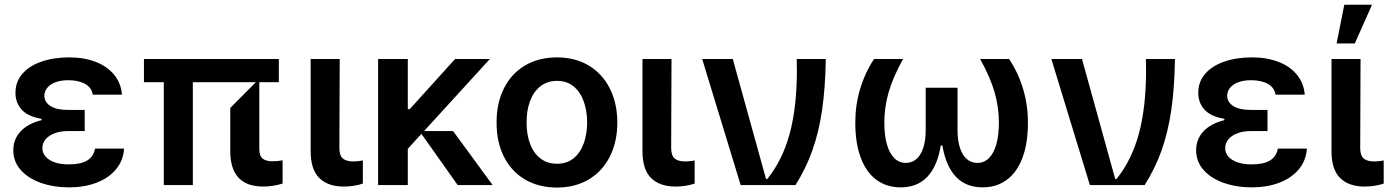

<svg xmlns="http://www.w3.org/2000/svg" viewBox="-20 -801 6014 831"><path d="M346.6 -325.3V-233.7H273.4Q242.5 -233.7 217.5 -224.6Q192.5 -215.6 177.9 -198.7Q163.4 -181.8 163.4 -159.1Q163.4 -139.6 177 -123.6Q190.7 -107.6 216.4 -98.5Q242.2 -89.5 277 -89.5Q329.5 -89.5 357.2 -106.4Q384.9 -123.2 391.3 -157.7H517Q513.5 -105.5 481.5 -67.6Q449.6 -29.8 397 -9.9Q344.5 9.9 280.5 9.9Q211.6 9.9 156.2 -9.8Q100.9 -29.5 69.2 -65.9Q37.6 -102.3 37.6 -150.6Q37.6 -198.5 69.2 -232.4Q100.9 -266.3 159.8 -280.9V-286.6Q100.1 -296.9 73.5 -326.9Q46.9 -356.9 46.9 -399.1Q46.9 -446.4 76.3 -481Q105.8 -515.6 158.7 -534.1Q211.6 -552.6 279.8 -552.6Q343.4 -552.6 393.6 -533.4Q443.9 -514.2 473.9 -477.6Q503.9 -441.1 507.8 -391.3H381.4Q376.8 -421.5 348.5 -437.7Q320.3 -453.8 274.9 -453.8Q243.3 -453.8 220 -445Q196.7 -436.1 184.5 -420.8Q172.2 -405.5 171.9 -386.4Q172.6 -358.3 198.9 -341.8Q225.1 -325.3 273.4 -325.3Z M688.9 0V-445.3H603V-545.5H1186.8V-445.3H1102.3V-159.1Q1101.9 -127.1 1116.3 -115.1Q1130.7 -103 1158.7 -103Q1182.5 -103 1203.1 -107.2V-6.4Q1160.5 6.4 1119.3 6.4Q976.6 6.4 976.6 -147V-333.8L1087.4 -445.3H814.6V0Z M1324.6 -545.5H1450.3L1448.9 -159.1Q1449.2 -126.8 1464.5 -114.5Q1479.8 -102.3 1508.5 -102.3Q1523.4 -102.3 1536 -104.2Q1548.7 -106.2 1550.4 -106.5V-6.4Q1512.1 6.4 1467.3 6.4Q1399.5 6.4 1362 -30.4Q1324.6 -67.1 1324.6 -147Z M2112.2 0H1960.9L1804 -221.6L1745 -157V0H1616.5V-545.5H1745V-328.8H1753.6L1949.6 -545.5H2100.1L1815.3 -233.7H1941.1Z M2129.3 -270.6Q2128.9 -354.4 2160.9 -418.3Q2192.8 -482.2 2252.1 -517.4Q2311.4 -552.6 2390.6 -552.6Q2469.1 -552.6 2528.1 -517.4Q2587 -482.2 2619.3 -418.3Q2651.6 -354.4 2652 -270.6Q2651.6 -186.8 2619.3 -123Q2587 -59.3 2528.1 -24.3Q2469.1 10.7 2390.6 10.7Q2311.4 10.7 2252.1 -24.3Q2192.8 -59.3 2160.9 -123Q2128.9 -186.8 2129.3 -270.6ZM2521.3 -271.3Q2521 -322.1 2506.2 -362.7Q2491.5 -403.4 2462.4 -427.2Q2433.2 -451 2391.3 -451Q2348.4 -451 2318.5 -427.2Q2288.7 -403.4 2273.8 -362.7Q2258.9 -322.1 2259.2 -271.3Q2258.9 -220.2 2273.8 -179.7Q2288.7 -139.2 2318.4 -115.8Q2348 -92.3 2391.3 -92.3Q2433.2 -92.3 2462.4 -115.8Q2491.5 -139.2 2506.2 -179.7Q2521 -220.2 2521.3 -271.3Z M2760.7 -545.5H2886.4L2884.9 -159.1Q2885.3 -126.8 2900.6 -114.5Q2915.8 -102.3 2944.6 -102.3Q2959.5 -102.3 2972.1 -104.2Q2984.7 -106.2 2986.5 -106.5V-6.4Q2948.2 6.4 2903.4 6.4Q2835.6 6.4 2798.1 -30.4Q2760.7 -67.1 2760.7 -147Z M3185.7 0 3019.2 -545.5H3151.6L3295.5 -26.3H3301.1Q3366.8 -108 3397.9 -222.7Q3429 -337.4 3429 -497.2Q3429 -512.8 3428.3 -545.5H3554Q3552.2 -421.5 3538.2 -325.1Q3524.1 -228.7 3495.9 -149.7Q3467.7 -70.7 3422.9 0Z M4051.8 -171.2Q4037.3 -82.4 3994 -36.2Q3950.6 9.9 3878.6 9.9Q3818.2 9.9 3774 -22.2Q3729.8 -54.3 3705.8 -117.2Q3681.8 -180 3681.8 -270.2Q3681.8 -345.9 3702.4 -415.1Q3723 -484.4 3762.8 -545.5H3888.5Q3844.1 -465.2 3825.8 -400.6Q3807.5 -335.9 3807.5 -270.6Q3807.5 -216.3 3818.5 -176.8Q3829.5 -137.4 3850.5 -116.7Q3871.4 -95.9 3900.6 -95.9Q3926.5 -95.9 3945.8 -112.2Q3965.2 -128.6 3975.9 -160.7Q3986.5 -192.8 3986.5 -237.9V-421.2H4124.3V-237.9Q4124.3 -192.8 4134.9 -160.7Q4145.6 -128.6 4165 -112.2Q4184.3 -95.9 4210.2 -95.9Q4239.3 -95.9 4260.3 -116.7Q4281.2 -137.4 4292.3 -176.8Q4303.3 -216.3 4303.3 -270.6Q4303.3 -335.9 4285 -400.6Q4266.7 -465.2 4222.3 -545.5H4348Q4387.8 -484.4 4408.4 -415.1Q4429 -345.9 4429 -270.2Q4429 -180 4405 -117.2Q4381 -54.3 4337 -22.2Q4293 9.9 4233 9.9Q4160.5 9.9 4117 -36.2Q4073.5 -82.4 4058.9 -171.2Z M4697.1 0 4530.5 -545.5H4663L4806.8 -26.3H4812.5Q4878.2 -108 4909.3 -222.7Q4940.3 -337.4 4940.3 -497.2Q4940.3 -512.8 4939.6 -545.5H5065.3Q5063.6 -421.5 5049.5 -325.1Q5035.5 -228.7 5007.3 -149.7Q4979 -70.7 4934.3 0Z M5465.9 -325.3V-233.7H5392.8Q5361.9 -233.7 5336.8 -224.6Q5311.8 -215.6 5297.2 -198.7Q5282.7 -181.8 5282.7 -159.1Q5282.7 -139.6 5296.3 -123.6Q5310 -107.6 5335.8 -98.5Q5361.5 -89.5 5396.3 -89.5Q5448.9 -89.5 5476.6 -106.4Q5504.3 -123.2 5510.7 -157.7H5636.4Q5632.8 -105.5 5600.9 -67.6Q5568.9 -29.8 5516.3 -9.9Q5463.8 9.9 5399.9 9.9Q5331 9.9 5275.6 -9.8Q5220.2 -29.5 5188.6 -65.9Q5157 -102.3 5157 -150.6Q5157 -198.5 5188.6 -232.4Q5220.2 -266.3 5279.1 -280.9V-286.6Q5219.5 -296.9 5192.8 -326.9Q5166.2 -356.9 5166.2 -399.1Q5166.2 -446.4 5195.7 -481Q5225.1 -515.6 5278.1 -534.1Q5331 -552.6 5399.1 -552.6Q5462.7 -552.6 5513 -533.4Q5563.2 -514.2 5593.2 -477.6Q5623.2 -441.1 5627.1 -391.3H5500.7Q5496.1 -421.5 5467.9 -437.7Q5439.6 -453.8 5394.2 -453.8Q5362.6 -453.8 5339.3 -445Q5316.1 -436.1 5303.8 -420.8Q5291.5 -405.5 5291.2 -386.4Q5291.9 -358.3 5318.2 -341.8Q5344.5 -325.3 5392.8 -325.3Z M5742.9 -545.5H5868.6L5867.2 -159.1Q5867.5 -126.8 5882.8 -114.5Q5898.1 -102.3 5926.8 -102.3Q5941.8 -102.3 5954.4 -104.2Q5967 -106.2 5968.8 -106.5V-6.4Q5930.4 6.4 5885.7 6.4Q5817.8 6.4 5780.4 -30.4Q5742.9 -67.1 5742.9 -147ZM5843.8 -612.9H5764.9L5798.3 -780.5H5918.3Z"/></svg>

Font: Riot Sans
Style: Bold
Weight: 600
Designer: Rasmus Andersson
Foundry: rsms
Version: Version 4.001